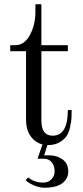

<svg xmlns="http://www.w3.org/2000/svg" viewBox="-20 -668 390 900"><path d="M179 9Q144 0 123 -30.5Q102 -61 102 -107V-428H28V-456H50Q95 -456 120.5 -504.5Q146 -553 146 -612V-648H174V-456H298V-428H174V-102Q174 -32 227 -32Q298 -32 298 -152H316Q316 -129 315 -114Q314 -99 308.5 -72.5Q303 -46 292 -30Q281 -14 259 -1Q237 12 206 12H202L187 60H210Q247 60 273.5 79.5Q300 99 300 136Q300 169 272.5 190.5Q245 212 188 212Q164 212 138 200.5Q112 189 100 176L112 164Q142 188 182 188Q206 188 221 172.5Q236 157 236 135Q236 109 222.5 92.5Q209 76 185 76H156Z"/></svg>

Font: Old Standard TT
Style: Regular
Weight: 400
Designer: Alexey Kryukov <alexios@thessalonica.org.ru>
Version: Version 1.0